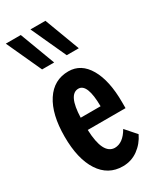

<svg xmlns="http://www.w3.org/2000/svg" viewBox="-200 -837 757 911"><g transform="rotate(-30 178.5 -381.0)"><path d="M153 -580H87L-1 -772H81ZM288 -580H222L134 -772H216ZM190 -510Q259 -510 298.5 -442Q338 -374 338 -255V-223H131Q136 -87 200 -85Q246 -85 279 -143L330 -85Q310 -43 273.5 -16.5Q237 10 190 10Q110 10 65 -59Q20 -128 20 -250Q20 -372 65 -441Q110 -510 190 -510ZM131 -290H240Q239 -415 190 -415Q135 -415 131 -290Z"/></g></svg>

Font: Gully ECD Medium
Style: Regular
Weight: 500
Width: 2
Designer: jaikishan Patel
Foundry: MagicType
Version: Version 1.000;Glyphs 3.2 (3242)